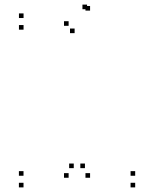

<svg xmlns="http://www.w3.org/2000/svg" viewBox="-20 -803 660 833"><path d="M566.5 10V-10H546.5V10ZM566.5 -40.5V-60.5H546.5V-40.5ZM348.5 -73.5V-93.5H328.5V-73.5ZM370.8 -31.8V-51.8H350.8V-31.8ZM370.8 -757V-777H350.8V-757ZM357.7 -763V-783H337.7V-763ZM82.2 -724.8V-744.8H62.2V-724.8ZM82.2 -674.3V-694.3H62.2V-674.3ZM303.7 -659.2V-679.2H283.7V-659.2ZM277.7 -691V-711H257.7V-691ZM277.7 -31.8V-51.8H257.7V-31.8ZM300 -73.5V-93.5H280V-73.5ZM82 -40.5V-60.5H62V-40.5ZM82 10V-10H62V10Z"/></svg>

Font: Monaspace Xenon Dots Var
Style: Regular
Weight: 400
Designer: Riley Cran and the Lettermatic Team
Version: Version 1.100 (Monaspace Xenon Dots)